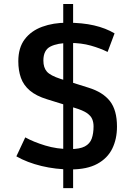

<svg xmlns="http://www.w3.org/2000/svg" viewBox="-20 -842 669 968"><path d="M298.8 106.4V-821.8H348.6V106.4ZM336.4 12.2Q261.2 12.2 189.2 -5.1Q117.2 -22.5 62.5 -53.7L107.4 -149.4Q148.4 -126.5 207.8 -108.4Q267.1 -90.3 333.5 -90.3Q382.3 -90.3 407.7 -103.8Q433.1 -117.2 442.4 -143.1Q451.7 -168.9 451.7 -205.1Q451.7 -225.1 444.8 -241.7Q438 -258.3 417.7 -272.2Q397.5 -286.1 356.4 -298.3L217.8 -341.3Q162.1 -358.4 130.4 -385.5Q98.6 -412.6 85.4 -449.7Q72.3 -486.8 72.3 -533.2Q72.3 -601.1 104.5 -643.8Q136.7 -686.5 192.6 -707Q248.5 -727.5 317.9 -727.5Q395.5 -727.5 454.3 -713.9Q513.2 -700.2 557.6 -673.8L522.5 -580.1Q485.4 -598.6 437.7 -612.1Q390.1 -625.5 332 -625.5Q270 -625.5 234.4 -607.4Q198.7 -589.4 198.7 -536.6Q198.7 -501 216.3 -481Q233.9 -460.9 285.2 -444.3L426.3 -399.9Q499 -377.4 534.4 -332Q569.8 -286.6 569.8 -203.6Q569.8 -141.1 545.9 -92.5Q522 -43.9 470.5 -15.9Q418.9 12.2 336.4 12.2Z"/></svg>

Font: Monda SemiBold
Style: Regular
Weight: 600
Designer: Vernon Adams
Foundry: Vernon Adams
Version: Version 2.200